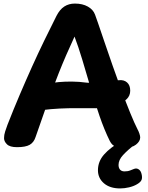

<svg xmlns="http://www.w3.org/2000/svg" viewBox="-20 -809 827 1075"><path d="M179.3 -42.1Q169.7 -11.9 146.5 1.6Q123.3 15 75.2 15Q35.2 15 18.9 -1.2Q2.6 -17.3 2.6 -35.3Q2.6 -53.6 8.8 -72.7Q15.1 -91.9 22.1 -110.9Q56.1 -197.9 90.7 -278.9Q125.3 -360 159.4 -435.7Q193.6 -511.4 228 -582.2Q262.4 -653 295.9 -719.4Q314.3 -755.8 339.8 -772.4Q365.3 -789 399.3 -789Q442 -789 471.8 -772.2Q501.7 -755.4 512.1 -727.2Q515.6 -719.1 529.4 -678.3Q543.3 -637.6 564.2 -576.1Q585.1 -514.7 609.7 -444Q634.3 -373.3 660.1 -303.4Q685.9 -233.6 709.4 -176Q733 -118.4 750 -85Q755.8 -75 760.4 -61.3Q765 -47.7 765 -39.7Q765 -17.7 741.4 0.7Q717.8 19 678.2 19Q651.1 19 629.4 12.6Q607.8 6.1 594.8 -19.6Q563.9 -81.9 537.2 -159.8Q510.4 -237.8 486.8 -319.3Q463.1 -400.8 440.7 -474.9Q418.3 -549.1 397.3 -604.1Q348.3 -499 308.9 -399.7Q269.6 -300.4 238.2 -210.4Q206.9 -120.4 179.3 -42.1ZM211.6 -192.1Q196.6 -191.1 181 -214.7Q165.4 -238.2 165.4 -267.3Q165.4 -291.2 179.5 -305.6Q193.6 -319.9 213.1 -328.4Q232.6 -336.9 249.8 -340.4Q274.9 -346.2 308.1 -349.3Q341.2 -352.4 381.6 -352.3Q421.9 -352.1 467.3 -346Q476.2 -345 500.5 -346.7Q524.8 -348.3 554.6 -350.9Q584.3 -353.4 609.6 -356.1Q634.8 -358.8 645.8 -360Q673.8 -363 691.4 -347.4Q709.1 -331.9 709.1 -301.2Q709.1 -272.6 688.9 -253.6Q668.7 -234.7 637.3 -223.4Q605.9 -212.2 573.4 -207.6Q540.9 -203 516.3 -203Q459.3 -203 410.8 -203.3Q362.3 -203.6 314.9 -201.3Q267.6 -199.1 211.6 -192.1ZM652.9 246Q595.4 246 561.9 217.2Q528.4 188.4 528.4 144Q528.4 95 562.7 56Q596.9 17 662.1 -20H746V-10Q693.3 32.4 668.5 59.6Q643.7 86.7 643.7 114.4Q643.7 130.9 652.1 140.7Q660.6 150.6 677.1 150.6Q696 150.6 709.2 145.1Q722.4 139.7 731.4 136.4Q745.6 131.4 757.1 139.6Q768.7 147.7 772.7 165.6Q777.7 185.6 772.5 198.3Q767.3 211 747 222.7Q728 233.9 702.6 239.9Q677.1 246 652.9 246Z"/></svg>

Font: Playpen Sans Arabic
Style: Regular
Weight: 400
Designer: Azza Alameddine, Laura Meseguer, Veronika Burian, José Scaglione
Foundry: TypeTogether
Version: Version 2.000